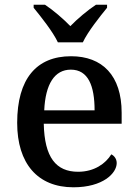

<svg xmlns="http://www.w3.org/2000/svg" viewBox="-20 -786 585 816"><path d="M226 -606H332C353 -651 404 -715 435 -753V-766H388C353 -743 309 -706 279 -675C249 -706 206 -743 171 -766H123V-753C154 -715 205 -651 226 -606ZM292 10C418 10 476 -50 476 -93C476 -112 464 -125 453 -130C429 -91 381 -56 312 -56C218 -56 169 -117 166 -260H497V-307C497 -465 415 -547 282 -547C135 -547 53 -451 53 -264C53 -91 140 10 292 10ZM382 -317H168C173 -429 212 -490 281 -490C355 -490 382 -421 382 -317Z"/></svg>

Font: Noto Serif Georgian Medium
Style: Regular
Weight: 500
Designer: Monotype Design Team, Akaki Razmadze
Foundry: Google LLC
Version: Version 2.003